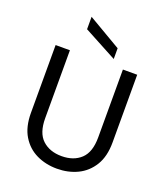

<svg xmlns="http://www.w3.org/2000/svg" viewBox="-165 -1041 1006 1161"><g transform="rotate(20 338.0 -460.5)"><path d="M76 -693H168V-256Q168 -161 215 -117.5Q262 -74 339 -74Q416 -74 462.5 -117.5Q509 -161 509 -256V-693H601V-257Q601 -167 565 -108.5Q529 -50 469.5 -21.5Q410 7 338 7Q266 7 206.5 -21.5Q147 -50 111.5 -108.5Q76 -167 76 -257ZM222 -928 435 -803V-734L222 -848Z"/></g></svg>

Font: Parkinsans Light
Style: Regular
Weight: 400
Version: Version 1.000